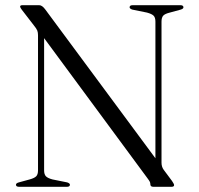

<svg xmlns="http://www.w3.org/2000/svg" viewBox="-20 -720 766 740"><path d="M249.5 -8Q249.5 0 237.5 0H54Q41.5 0 41.5 -8Q41.5 -14 52.5 -17L94.5 -28.5Q112.5 -33.5 119.5 -40.5Q126.5 -47.5 126.5 -63.5V-584Q126.5 -594.5 123.8 -602Q121 -609.5 109.5 -623.5L64 -682.5Q57.5 -691 57.5 -694.5Q57.5 -700 66.5 -700H131Q142.5 -700 154.5 -683.5L579 -110V-636.5Q579 -652.5 572 -659.5Q565 -666.5 546.5 -671.5L490 -683Q479.5 -686.5 479.5 -692Q479.5 -700 491.5 -700H675Q687 -700 687 -692Q687 -686 676.5 -683L634.5 -671.5Q616 -667 609.2 -659.8Q602.5 -652.5 602.5 -636.5V-93Q602.5 -77 611 -65.5L643 -22.5Q651 -11 651 -6.5Q651 0 640.5 0H571.5Q559.5 0 559.5 -9.5Q559.5 -15 557.5 -19.2Q555.5 -23.5 548 -33.5L150 -573V-63.5Q150 -48 156.8 -40.8Q163.5 -33.5 182 -28.5L239 -17Q249.5 -13.5 249.5 -8Z"/></svg>

Font: Fraunces 72pt Light
Style: Regular
Weight: 300
Version: Version 1.000;[0bf87f6ff]